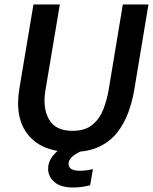

<svg xmlns="http://www.w3.org/2000/svg" viewBox="-20 -670 686 861"><path d="M300.8 11.7Q169.2 11.7 106.7 -64.6Q44.2 -140.8 67.5 -276.7L130 -650H248.3L183.3 -262.5Q170.8 -185 200 -134.2Q229.2 -83.3 305 -83.3Q362.5 -83.3 395.4 -111.3Q428.3 -139.2 444.2 -181.7Q460 -224.2 467.5 -268.3L530.8 -650H645.8L581.7 -265Q573.3 -215.8 555.8 -167.1Q538.3 -118.3 507.1 -77.5Q475.8 -36.7 425.4 -12.5Q375 11.7 300.8 11.7ZM308.3 170.8Q251.7 170.8 223.8 146.2Q195.8 121.7 195.8 86.7Q195.8 54.2 219.6 25.4Q243.3 -3.3 286.7 -21.7L376.7 -9.2V-4.2Q341.7 5.8 314.6 24.2Q287.5 42.5 287.5 65Q287.5 95.8 338.3 95.8Q351.7 95.8 367.1 93.8Q382.5 91.7 396.7 88.3L384.2 160.8Q368.3 165 348.3 167.9Q328.3 170.8 308.3 170.8Z"/></svg>

Font: Familjen Grotesk Medium
Style: Italic
Weight: 500
Italic angle: -9.46201°
Designer: Anders Wikstroem, Jonas Baeckman, Matilda Gysing, Kristian Moeller
Foundry: Familjen STHLM AB
Version: Version 2.002; ttfautohint (v1.8.4.7-5d5b)